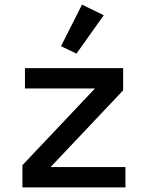

<svg xmlns="http://www.w3.org/2000/svg" viewBox="-20 -811 640 831"><path d="M311 -579 244 -611 335 -791 429 -745ZM77 0V-96L391 -428H88V-516H513V-420L199 -88H523V0Z"/></svg>

Font: IBM Plaex Mono Medium
Style: Regular
Weight: 500
Designer: Mike Abbink, Paul van der Laan, Pieter van Rosmalen
Foundry: Bold Monday
Version: Version 2.003